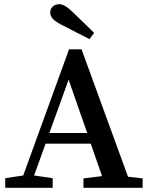

<svg xmlns="http://www.w3.org/2000/svg" viewBox="-20 -898 709 918"><path d="M397 -262 308 -517 216 -262ZM662 -45V0H379V-45L468 -56L414 -211H198L143 -59L232 -46V0H5V-46L91 -59L310 -662H370L592 -53ZM408 -711 273 -780Q242 -796 231 -810Q220 -824 220 -838Q220 -855 232 -866.5Q244 -878 263 -878Q277 -878 292 -869Q307 -860 329 -839L430 -741Z"/></svg>

Font: Source Serif Pro Semibold
Style: Regular
Weight: 600
Designer: Frank Grießhammer
Foundry: Adobe Systems Incorporated
Version: Version 1.014;PS Version 1.0;hotconv 1.0.73;makeotf.lib2.5.5